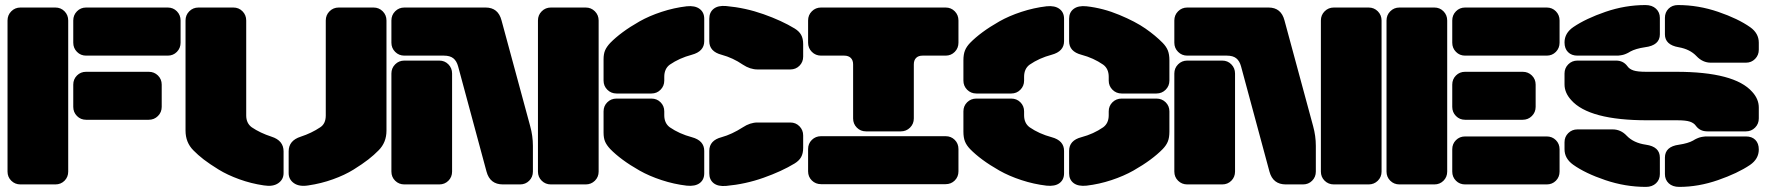

<svg xmlns="http://www.w3.org/2000/svg" viewBox="-20 -730 6992 760"><path d="M199.2 0H61Q39.6 0 24.7 -14.6Q9.8 -29.3 9.8 -50.8V-648.9Q9.8 -670.4 24.7 -685.3Q39.6 -700.2 61 -700.2H199.2Q220.7 -700.2 235.4 -685.3Q250 -670.4 250 -648.9V-50.8Q250 -29.3 235.4 -14.6Q220.7 0 199.2 0ZM644 -509.8H320.8Q299.3 -509.8 284.7 -524.7Q270 -539.6 270 -561V-648.9Q270 -670.4 284.7 -685.3Q299.3 -700.2 320.8 -700.2H644Q665.5 -700.2 680.2 -685.3Q694.8 -670.4 694.8 -648.9V-561Q694.8 -539.6 680.2 -524.7Q665.5 -509.8 644 -509.8ZM568.8 -255.9H320.8Q299.3 -255.9 284.7 -270.8Q270 -285.6 270 -307.1V-395Q270 -416.5 284.7 -431.2Q299.3 -445.8 320.8 -445.8H568.8Q590.3 -445.8 605.2 -431.2Q620.1 -416.5 620.1 -395V-307.1Q620.1 -285.6 605.2 -270.8Q590.3 -255.9 568.8 -255.9Z M745.6 -134.8Q714.4 -166 714.4 -212.9V-648.9Q714.4 -670.4 729.2 -685.3Q744.1 -700.2 765.6 -700.2H903.8Q925.3 -700.2 939.9 -685.3Q954.6 -670.4 954.6 -648.9V-272.9Q954.6 -242.2 976.6 -226.1Q1009.8 -203.6 1054.7 -189Q1102.5 -173.8 1102.5 -130.9V-44.9Q1102.5 -19.5 1081.5 -4.9Q1060.5 9.8 1024.4 3.9Q974.1 -3.4 927 -20.5Q879.9 -37.6 845 -59.1Q810.1 -80.6 786.6 -98.6Q763.2 -116.7 745.6 -134.8ZM1478.5 -134.8Q1460.9 -116.7 1437.7 -98.6Q1414.6 -80.6 1379.6 -58.8Q1344.7 -37.1 1297.9 -20.3Q1251 -3.4 1200.7 3.9Q1164.6 9.8 1143.6 -4.9Q1122.6 -19.5 1122.6 -44.9V-130.9Q1122.6 -173.8 1170.4 -189Q1213.4 -203.1 1247.6 -226.1Q1269.5 -240.2 1269.5 -272.9V-648.9Q1269.5 -670.4 1284.4 -685.3Q1299.3 -700.2 1320.8 -700.2H1458.5Q1480 -700.2 1494.9 -685.3Q1509.8 -670.4 1509.8 -648.9V-212.9Q1509.8 -166 1478.5 -134.8Z M1580.6 -700.2H1902.3Q1952.1 -700.2 1965.3 -648.9L2078.6 -231Q2089.4 -191.9 2089.4 -152.8V-50.8Q2089.4 -29.3 2074.7 -14.6Q2060.1 0 2038.6 0H1970.7Q1919.4 0 1905.8 -50.8L1793.5 -466.8Q1787.6 -488.8 1774.4 -499.3Q1761.2 -509.8 1737.3 -509.8H1580.6Q1559.1 -509.8 1544.2 -524.7Q1529.3 -539.6 1529.3 -561V-648.9Q1529.3 -670.4 1544.2 -685.3Q1559.1 -700.2 1580.6 -700.2ZM2298.3 0H2160.6Q2139.2 0 2124.3 -14.6Q2109.4 -29.3 2109.4 -50.8V-648.9Q2109.4 -670.4 2124.3 -685.3Q2139.2 -700.2 2160.6 -700.2H2298.3Q2319.8 -700.2 2334.7 -685.3Q2349.6 -670.4 2349.6 -648.9V-50.8Q2349.6 -29.3 2334.7 -14.6Q2319.8 0 2298.3 0ZM1769.5 -439V-50.8Q1769.5 -29.3 1754.9 -14.6Q1740.2 0 1718.8 0H1580.6Q1559.1 0 1544.2 -14.6Q1529.3 -29.3 1529.3 -50.8V-439Q1529.3 -460.4 1544.2 -475.3Q1559.1 -490.2 1580.6 -490.2H1718.8Q1740.2 -490.2 1754.9 -475.3Q1769.5 -460.4 1769.5 -439Z M2836.4 -513.2Q2787.6 -525.9 2787.6 -566.9V-655.8Q2787.6 -681.2 2804.9 -695.1Q2822.3 -709 2854.5 -706.1Q2930.7 -699.2 3002.4 -673.8Q3074.2 -648.4 3125.5 -617.2Q3143.1 -606.4 3151.1 -592Q3159.2 -577.6 3159.2 -555.2V-505.9Q3159.2 -484.4 3144.5 -469.7Q3129.9 -455.1 3108.4 -455.1H2978.5Q2949.2 -455.1 2920.4 -474.1Q2881.3 -501 2836.4 -513.2ZM2609.4 -425.8V-411.1Q2609.4 -389.6 2594.7 -374.8Q2580.1 -359.9 2558.6 -359.9H2420.4Q2398.9 -359.9 2384 -374.8Q2369.1 -389.6 2369.1 -411.1V-495.1Q2369.1 -516.6 2375.2 -530.8Q2381.3 -544.9 2395.5 -560.1Q2416 -581.1 2444.6 -602.3Q2473.1 -623.5 2511.5 -645.3Q2549.8 -667 2598.9 -683.1Q2647.9 -699.2 2698.2 -705.1Q2731 -708.5 2749.3 -694.8Q2767.6 -681.2 2767.6 -655.8V-566.9Q2767.6 -526.4 2718.3 -513.2Q2668.9 -500 2631.3 -474.1Q2609.4 -458 2609.4 -425.8ZM2609.4 -289.1V-273.9Q2609.4 -242.2 2631.3 -226.1Q2668.9 -200.2 2718.3 -187Q2767.6 -173.8 2767.6 -132.8V-43.9Q2767.6 -18.6 2749.5 -5.1Q2731.4 8.3 2698.2 4.9Q2647.9 -1 2598.9 -17.1Q2549.8 -33.2 2511.5 -54.9Q2473.1 -76.7 2444.6 -97.9Q2416 -119.1 2395.5 -140.1Q2381.3 -155.3 2375.2 -169.4Q2369.1 -183.6 2369.1 -205.1V-289.1Q2369.1 -310.5 2384 -325.2Q2398.9 -339.8 2420.4 -339.8H2558.6Q2580.1 -339.8 2594.7 -325.2Q2609.4 -310.5 2609.4 -289.1ZM2836.4 -187Q2877 -198.2 2920.4 -226.1Q2949.2 -245.1 2978.5 -245.1H3108.4Q3129.9 -245.1 3144.5 -230.2Q3159.2 -215.3 3159.2 -193.8V-145Q3159.2 -122.6 3151.1 -108.2Q3143.1 -93.8 3125.5 -83Q3074.2 -51.8 3002.4 -26.4Q2930.7 -1 2854.5 5.9Q2822.3 8.8 2804.9 -4.9Q2787.6 -18.6 2787.6 -43.9V-132.8Q2787.6 -174.3 2836.4 -187Z M3230 -700.2H3723.1Q3744.6 -700.2 3759.3 -685.3Q3773.9 -670.4 3773.9 -648.9V-561Q3773.9 -539.6 3759.3 -524.7Q3744.6 -509.8 3723.1 -509.8H3631.8Q3615.2 -509.8 3606.2 -500.7Q3597.2 -491.7 3597.2 -475.1V-261.2Q3597.2 -239.7 3582.3 -224.9Q3567.4 -210 3545.9 -210H3407.7Q3386.2 -210 3371.6 -224.9Q3356.9 -239.7 3356.9 -261.2V-475.1Q3356.9 -491.7 3347.7 -500.7Q3338.4 -509.8 3321.8 -509.8H3230Q3208.5 -509.8 3193.6 -524.7Q3178.7 -539.6 3178.7 -561V-648.9Q3178.7 -670.4 3193.6 -685.3Q3208.5 -700.2 3230 -700.2ZM3773.9 -140.1V-51.8Q3773.9 -30.3 3759.3 -15.6Q3744.6 -1 3723.1 -1H3230Q3208.5 -1 3193.6 -15.6Q3178.7 -30.3 3178.7 -51.8V-140.1Q3178.7 -161.6 3193.6 -176.3Q3208.5 -190.9 3230 -190.9H3723.1Q3744.6 -190.9 3759.3 -176.3Q3773.9 -161.6 3773.9 -140.1Z M4033.7 -425.8V-411.1Q4033.7 -389.6 4019 -374.8Q4004.4 -359.9 3982.9 -359.9H3844.7Q3823.2 -359.9 3808.3 -374.8Q3793.5 -389.6 3793.5 -411.1V-491.2Q3793.5 -514.6 3799.6 -530Q3805.7 -545.4 3819.8 -560.1Q3840.3 -581.1 3868.9 -602.3Q3897.5 -623.5 3935.8 -645.3Q3974.1 -667 4023.2 -683.1Q4072.3 -699.2 4122.6 -705.1Q4155.3 -708.5 4173.6 -694.8Q4191.9 -681.2 4191.9 -655.8V-566.9Q4191.9 -526.4 4142.6 -513.2Q4093.3 -500 4055.7 -474.1Q4033.7 -458 4033.7 -425.8ZM4368.7 -411.1V-425.8Q4368.7 -458 4346.7 -474.1Q4308.6 -500.5 4260.7 -513.2Q4211.9 -525.9 4211.9 -566.9V-655.8Q4211.9 -681.2 4230 -694.8Q4248 -708.5 4280.8 -705.1Q4346.7 -697.8 4410.6 -671.1Q4474.6 -644.5 4514.2 -616.9Q4553.7 -589.4 4582.5 -560.1Q4596.7 -545.4 4602.8 -530Q4608.9 -514.6 4608.9 -491.2V-411.1Q4608.9 -389.6 4594 -374.8Q4579.1 -359.9 4557.6 -359.9H4419.9Q4398.4 -359.9 4383.5 -374.8Q4368.7 -389.6 4368.7 -411.1ZM4033.7 -289.1V-273.9Q4033.7 -242.2 4055.7 -226.1Q4093.3 -200.2 4142.6 -187Q4191.9 -173.8 4191.9 -132.8V-43.9Q4191.9 -18.6 4173.8 -5.1Q4155.8 8.3 4122.6 4.9Q4072.3 -1 4023.2 -17.1Q3974.1 -33.2 3935.8 -54.9Q3897.5 -76.7 3868.9 -97.9Q3840.3 -119.1 3819.8 -140.1Q3805.7 -154.8 3799.6 -170.2Q3793.5 -185.5 3793.5 -209V-289.1Q3793.5 -310.5 3808.3 -325.2Q3823.2 -339.8 3844.7 -339.8H3982.9Q4004.4 -339.8 4019 -325.2Q4033.7 -310.5 4033.7 -289.1ZM4368.7 -273.9V-289.1Q4368.7 -310.5 4383.5 -325.2Q4398.4 -339.8 4419.9 -339.8H4557.6Q4579.1 -339.8 4594 -325.2Q4608.9 -310.5 4608.9 -289.1V-209Q4608.9 -185.5 4602.8 -170.2Q4596.7 -154.8 4582.5 -140.1Q4562 -119.1 4533.4 -97.9Q4504.9 -76.7 4466.6 -54.9Q4428.2 -33.2 4379.6 -17.1Q4331.1 -1 4280.8 4.9Q4248 8.3 4230 -5.1Q4211.9 -18.6 4211.9 -43.9V-132.8Q4211.9 -174.3 4260.7 -187Q4308.6 -199.7 4346.7 -226.1Q4368.7 -242.2 4368.7 -273.9Z M4679.7 -700.2H5001.5Q5051.3 -700.2 5064.5 -648.9L5177.7 -231Q5188.5 -191.9 5188.5 -152.8V-50.8Q5188.5 -29.3 5173.8 -14.6Q5159.2 0 5137.7 0H5069.8Q5018.6 0 5004.9 -50.8L4892.6 -466.8Q4886.7 -488.8 4873.5 -499.3Q4860.4 -509.8 4836.4 -509.8H4679.7Q4658.2 -509.8 4643.3 -524.7Q4628.4 -539.6 4628.4 -561V-648.9Q4628.4 -670.4 4643.3 -685.3Q4658.2 -700.2 4679.7 -700.2ZM5397.5 0H5259.8Q5238.3 0 5223.4 -14.6Q5208.5 -29.3 5208.5 -50.8V-648.9Q5208.5 -670.4 5223.4 -685.3Q5238.3 -700.2 5259.8 -700.2H5397.5Q5418.9 -700.2 5433.8 -685.3Q5448.7 -670.4 5448.7 -648.9V-50.8Q5448.7 -29.3 5433.8 -14.6Q5418.9 0 5397.5 0ZM4868.7 -439V-50.8Q4868.7 -29.3 4854 -14.6Q4839.4 0 4817.9 0H4679.7Q4658.2 0 4643.3 -14.6Q4628.4 -29.3 4628.4 -50.8V-439Q4628.4 -460.4 4643.3 -475.3Q4658.2 -490.2 4679.7 -490.2H4817.9Q4839.4 -490.2 4854 -475.3Q4868.7 -460.4 4868.7 -439Z M5657.7 0H5519.5Q5498 0 5483.2 -14.6Q5468.3 -29.3 5468.3 -50.8V-648.9Q5468.3 -670.4 5483.2 -685.3Q5498 -700.2 5519.5 -700.2H5657.7Q5679.2 -700.2 5693.8 -685.3Q5708.5 -670.4 5708.5 -648.9V-50.8Q5708.5 -29.3 5693.8 -14.6Q5679.2 0 5657.7 0ZM6102.5 -509.8H5779.3Q5757.8 -509.8 5743.2 -524.7Q5728.5 -539.6 5728.5 -561V-648.9Q5728.5 -670.4 5743.2 -685.3Q5757.8 -700.2 5779.3 -700.2H6102.5Q6124 -700.2 6138.7 -685.3Q6153.3 -670.4 6153.3 -648.9V-561Q6153.3 -539.6 6138.7 -524.7Q6124 -509.8 6102.5 -509.8ZM6007.3 -255.9H5779.3Q5757.8 -255.9 5743.2 -270.8Q5728.5 -285.6 5728.5 -307.1V-395Q5728.5 -416.5 5743.2 -431.2Q5757.8 -445.8 5779.3 -445.8H6007.3Q6028.8 -445.8 6043.7 -431.2Q6058.6 -416.5 6058.6 -395V-307.1Q6058.6 -285.6 6043.7 -270.8Q6028.8 -255.9 6007.3 -255.9ZM6102.5 0H5779.3Q5757.8 0 5743.2 -14.6Q5728.5 -29.3 5728.5 -50.8V-139.2Q5728.5 -160.6 5743.2 -175.3Q5757.8 -189.9 5779.3 -189.9H6102.5Q6124 -189.9 6138.7 -175.3Q6153.3 -160.6 6153.3 -139.2V-50.8Q6153.3 -29.3 6138.7 -14.6Q6124 0 6102.5 0Z M6433.1 -525.9Q6432.6 -525.4 6428.7 -523.2Q6424.8 -521 6423.8 -520.5Q6422.9 -520 6419.2 -518.3Q6415.5 -516.6 6413.6 -515.9Q6411.6 -515.1 6408 -513.9Q6404.3 -512.7 6401.4 -512.2Q6398.4 -511.7 6394.5 -511Q6390.6 -510.3 6386.2 -510Q6381.8 -509.8 6377 -509.8H6224.1Q6200.7 -509.8 6186.8 -523.7Q6172.9 -537.6 6172.9 -562Q6172.9 -599.1 6208 -623Q6257.8 -656.7 6335.4 -683.3Q6413.1 -710 6493.2 -710Q6519.5 -710 6534.9 -695.6Q6550.3 -681.2 6550.3 -659.2V-594.2Q6550.3 -550.3 6491.2 -543Q6454.6 -537.6 6433.1 -525.9ZM6625 -543Q6570.3 -552.2 6570.3 -594.2V-659.2Q6570.3 -681.2 6584.7 -695.6Q6599.1 -710 6622.1 -710Q6702.6 -710 6781.2 -683.1Q6859.9 -656.2 6908.2 -622.1Q6941.9 -598.1 6941.9 -561V-533.2Q6941.9 -511.7 6927.2 -496.8Q6912.6 -481.9 6891.1 -481.9H6752Q6719.7 -481.9 6695.3 -507.8Q6669.4 -535.2 6625 -543ZM6172.9 -396V-439Q6172.9 -460.4 6187.7 -475.3Q6202.6 -490.2 6224.1 -490.2H6377Q6405.3 -490.2 6421.9 -467.8Q6429.7 -456.5 6445.8 -451.2Q6461.9 -445.8 6496.1 -445.8H6614.3Q6846.2 -445.8 6916 -366.2Q6941.9 -337.9 6941.9 -304.2V-261.2Q6941.9 -239.7 6927.2 -224.9Q6912.6 -210 6891.1 -210H6738.3Q6709 -210 6692.9 -231.9Q6685.1 -243.2 6669.2 -248.5Q6653.3 -253.9 6619.1 -253.9H6501Q6269.5 -253.9 6199.2 -334Q6172.9 -362.8 6172.9 -396ZM6495.1 -157.2Q6550.3 -149.4 6550.3 -106V-41Q6550.3 -19 6535.2 -4.6Q6520 9.8 6495.1 9.8Q6413.6 9.8 6334.2 -17.1Q6254.9 -43.9 6207 -78.1Q6172.9 -102.5 6172.9 -139.2V-167Q6172.9 -188.5 6187.7 -203.1Q6202.6 -217.8 6224.1 -217.8H6363.3Q6395.5 -217.8 6418.9 -192.9Q6446.3 -164.1 6495.1 -157.2ZM6682.1 -173.8Q6682.6 -174.3 6686.5 -176.5Q6690.4 -178.7 6691.4 -179.2Q6692.4 -179.7 6696 -181.4Q6699.7 -183.1 6701.7 -183.8Q6703.6 -184.6 6707.3 -185.8Q6710.9 -187 6713.9 -187.5Q6716.8 -188 6720.7 -188.7Q6724.6 -189.5 6729 -189.7Q6733.4 -189.9 6738.3 -189.9H6891.1Q6914.6 -189.9 6928.2 -176.3Q6941.9 -162.6 6941.9 -138.2Q6941.9 -101.1 6907.2 -77.1Q6857.9 -43.9 6780.5 -17.1Q6703.1 9.8 6627 9.8Q6600.6 9.8 6585.4 -4.4Q6570.3 -18.6 6570.3 -41V-106Q6570.3 -149.9 6626 -157.2Q6662.1 -162.6 6682.1 -173.8Z"/></svg>

Font: Nastup Soft
Style: Regular
Weight: 400
Designer: Maksym Kobuzan
Foundry: Zakznak
Version: Version 1.020;hotconv 1.0.109;makeotfexe 2.5.65596